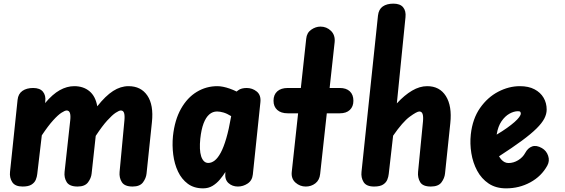

<svg xmlns="http://www.w3.org/2000/svg" viewBox="-20 -1024 3101 1054"><path d="M104 0Q63 0 47.2 -24.2Q31.5 -48.5 35 -80.5L76.5 -476Q80 -509 103 -525Q126 -541 162 -541Q199 -541 215.8 -520.5Q232.5 -500 228.5 -467L227.5 -458Q268.5 -507 308 -529Q347.5 -551 387.5 -551Q438 -551 471.2 -523.2Q504.5 -495.5 514 -440.5Q559.5 -498 600.8 -524.5Q642 -551 685.5 -551Q754 -551 789 -499.2Q824 -447.5 814 -353.5L784.5 -71.5Q782 -46 765 -23Q748 0 708 0Q664 0 648.8 -24.2Q633.5 -48.5 636.5 -80.5L663 -363Q665.5 -390.5 661 -404Q656.5 -417.5 643.5 -417.5Q634 -417.5 615 -405Q596 -392.5 568.5 -362.2Q541 -332 505.5 -278L483 -71.5Q480.5 -46 463.2 -23Q446 0 406 0Q361.5 0 346.2 -24.2Q331 -48.5 334.5 -80.5L365.5 -363Q368.5 -390.5 363.8 -404Q359 -417.5 346 -417.5Q336.5 -417.5 317.5 -405.2Q298.5 -393 271.5 -363.2Q244.5 -333.5 209.5 -281L184.5 -69Q183 -53.5 176.5 -37.5Q170 -21.5 153.2 -10.8Q136.5 0 104 0Z M1095 10Q1045 10 1011 -15.2Q977 -40.5 957.2 -82.2Q937.5 -124 931 -175Q924.5 -226 929.5 -277Q939 -365.5 973.5 -426.8Q1008 -488 1060 -519.5Q1112 -551 1173 -551Q1188 -551 1205.2 -547.5Q1222.5 -544 1241 -537.5Q1259.5 -531 1279 -521.5L1286.5 -527.5Q1296 -535 1308.2 -538Q1320.5 -541 1334 -541Q1365.5 -541 1389.5 -521.5Q1413.5 -502 1409.5 -463L1368 -66.5Q1364.5 -33 1339.5 -16.5Q1314.5 0 1286 0Q1255 0 1234 -19.2Q1213 -38.5 1217 -75.5L1217.5 -80Q1204 -58.5 1186.5 -37.8Q1169 -17 1146.5 -3.5Q1124 10 1095 10ZM1079.5 -262.5Q1076.5 -233 1077.5 -208.5Q1078.5 -184 1084.2 -166.2Q1090 -148.5 1099.8 -139Q1109.5 -129.5 1123.5 -129.5Q1141.5 -129.5 1158.8 -143Q1176 -156.5 1192 -186.2Q1208 -216 1222.2 -264.8Q1236.5 -313.5 1248.5 -383.5L1249 -386.5Q1225.5 -401 1206.2 -406.5Q1187 -412 1171.5 -412Q1147.5 -412 1128.8 -395.8Q1110 -379.5 1097.5 -346.5Q1085 -313.5 1079.5 -262.5Z M1658.5 0Q1626.5 0 1602.2 -21.5Q1578 -43 1581.5 -79.5L1616.5 -402H1559.5Q1522.5 -402 1502 -420.5Q1481.5 -439 1481.5 -471Q1481.5 -504 1502 -522.5Q1522.5 -541 1559.5 -541H1631.5L1661 -811.5Q1664 -844 1688.5 -861Q1713 -878 1739 -878Q1773 -878 1797 -854.5Q1821 -831 1817 -792L1789.5 -541H1845.5Q1881 -541 1900.5 -522.5Q1920 -504 1920 -471Q1920 -439 1900.5 -420.5Q1881 -402 1845.5 -402H1774L1737.5 -69Q1734 -35 1711.2 -17.5Q1688.5 0 1658.5 0Z M2033.5 0Q1991.5 0 1976.2 -24.2Q1961 -48.5 1964.5 -80.5L2055 -939Q2059 -973 2081.2 -988.5Q2103.5 -1004 2139.5 -1004Q2176.5 -1004 2193 -984Q2209.5 -964 2206 -930L2158.5 -456.5Q2200.5 -502 2242.2 -526.5Q2284 -551 2325 -551Q2393.5 -551 2427.8 -496.5Q2462 -442 2452 -348L2423 -71.5Q2420.5 -46 2403.5 -23Q2386.5 0 2345 0Q2301 0 2286.5 -24.2Q2272 -48.5 2275 -80.5L2302 -357.5Q2304.5 -385 2299.8 -398.5Q2295 -412 2282 -412Q2268.5 -412 2229.5 -383.5Q2190.5 -355 2138 -279L2114 -69Q2112.5 -53.5 2106 -37.5Q2099.5 -21.5 2082.8 -10.8Q2066 0 2033.5 0Z M2758.5 10Q2702 10 2662.5 -16.5Q2623 -43 2599.5 -86.8Q2576 -130.5 2567.5 -182.8Q2559 -235 2564.5 -286Q2574 -372 2615.2 -431Q2656.5 -490 2715 -520.5Q2773.5 -551 2834 -551Q2881.5 -551 2914.2 -533.8Q2947 -516.5 2964 -487.5Q2981 -458.5 2981 -422.5Q2981 -398 2968 -373Q2955 -348 2925.2 -318.5Q2895.5 -289 2845 -251.8Q2794.5 -214.5 2719.5 -166Q2725.5 -155.5 2733 -147.2Q2740.5 -139 2750.2 -134Q2760 -129 2771.5 -129Q2799 -129 2824.5 -144.5Q2850 -160 2863.5 -185Q2877.5 -211.5 2901 -220Q2924.5 -228.5 2955 -211Q2980 -196.5 2989.2 -168.5Q2998.5 -140.5 2984.5 -115Q2952.5 -56.5 2891.5 -23.2Q2830.5 10 2758.5 10ZM2706.5 -285Q2738.5 -304 2763 -321.5Q2787.5 -339 2804.5 -354Q2821.5 -369 2830.2 -381Q2839 -393 2839 -400.5Q2839 -406 2836.2 -409.8Q2833.5 -413.5 2823.5 -413.5Q2801 -413.5 2776.5 -399.8Q2752 -386 2733 -358.2Q2714 -330.5 2707 -288Z"/></svg>

Font: Edu SA Hand
Style: Regular
Weight: 400
Designer: Tina and Corey Anderson, Eben Sorkin, Mirko Velimirovic
Foundry: Google for Education
Version: Version 2.000